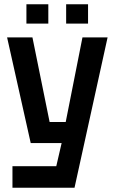

<svg xmlns="http://www.w3.org/2000/svg" viewBox="-20 -874 534 894"><path d="M38 0V-100H242L267 -208H123L13 -700H131L211 -306H286L364 -700H481L327 0ZM103 -764V-854H205V-764ZM288 -764V-854H390V-764Z"/></svg>

Font: Tektur SemiCondensed Medium
Style: Regular
Weight: 500
Width: 4
Designer: Adam Jagosz
Foundry: Adam Jagosz
Version: Version 1.005;gftools[0.9.30]